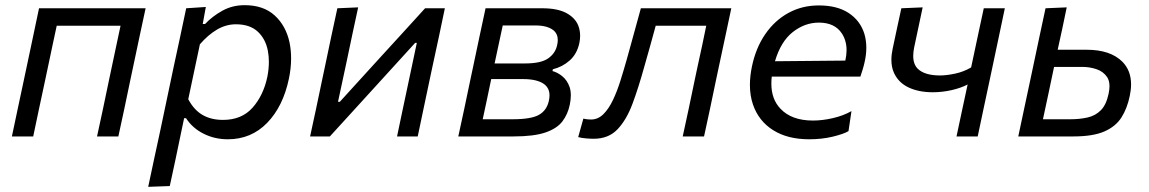

<svg xmlns="http://www.w3.org/2000/svg" viewBox="-20 -528 4448 743"><path d="M26 0Q37.5 -55 48.5 -106.5Q59.5 -158 72.5 -219L83 -268.5Q97.5 -336 108.5 -389Q119.5 -441.5 131 -496H543.5Q531.5 -441.5 520.5 -389Q509.5 -336 495 -268.5L484.5 -219Q471.5 -158 461 -106.5Q450 -55 438 0H355.5Q367.5 -55 378.5 -106.5Q389 -158 402 -219L412.5 -268.5Q422.5 -315.5 430.5 -353.5Q438.5 -391.5 446.5 -428.5H199.5Q191.5 -391.5 183.5 -353.8Q175.5 -316 165.5 -268.5L155 -219Q142 -158 131 -106.8Q120 -55.5 108.5 0Z M553.5 195Q565.5 140.5 576.5 87Q588 34.5 601 -26.5L652 -269Q662.5 -317 675 -375.5Q687 -433.5 700.5 -496L776.5 -501L764.5 -435H773.5Q801 -464.5 840 -486.2Q879 -508 926.5 -508Q999.5 -508 1043 -468.2Q1086.5 -428.5 1100.5 -363.5Q1106.5 -334 1106.5 -302Q1106.5 -264 1098 -223.5Q1075.5 -116 1013.8 -52.5Q952 11 861.5 11Q811 11 768 -10.5Q725 -32 700 -70.5H692.5L682.5 -23Q670.5 35 659.8 86Q649 137 637 192ZM843 -64Q915.5 -64 957.5 -111.5Q999.5 -159 1014.5 -230.5Q1020.5 -261 1020.5 -288.5Q1020.5 -311 1016.5 -332Q1007.5 -378 977 -406Q946.5 -434 893 -434Q855 -434 820.2 -413.8Q785.5 -393.5 753.5 -356.5L708.5 -144Q730.5 -102.5 763.8 -83.2Q797 -64 843 -64Z M1180 0Q1191.5 -53.5 1203 -106.5Q1213.5 -157.5 1226.5 -218.5L1237 -268Q1251 -335 1262.2 -388Q1273.5 -441 1285.5 -496L1366 -499.5Q1354.5 -447 1344 -397.2Q1333.5 -347.5 1320.5 -285.5L1288 -134H1295L1442 -295.5Q1486.5 -344 1532.8 -394.8Q1579 -445.5 1625 -496H1701.5Q1690 -440.5 1679 -388.5Q1667.5 -336 1653 -268L1642.5 -218.5Q1629.5 -157.5 1618.8 -106.2Q1608 -55 1596.5 0H1516.5Q1527.5 -53.5 1538 -102.5Q1548.5 -151 1560.5 -208.5L1593 -362H1586.5L1443 -204.5Q1397.5 -154.5 1350.5 -103L1256.5 0Z M1753.5 0Q1765.5 -55.5 1776.5 -106.5Q1787 -157.5 1800 -218.5L1810.5 -268Q1824.5 -335 1835.8 -387.8Q1847 -440.5 1859 -496H2078.5Q2137.5 -496 2171.8 -477.5Q2206 -459 2218 -428.5Q2225 -410 2225 -389.5Q2225 -376 2222 -361.5Q2213 -319.5 2184.8 -294.2Q2156.5 -269 2119.5 -260L2118 -253Q2137.5 -248 2156.2 -232.8Q2175 -217.5 2184.5 -190.5Q2189 -176.5 2189 -159Q2189 -142.5 2185 -123Q2177.5 -86.5 2156.8 -58.8Q2136 -31 2091.2 -15.5Q2046.5 0 1966.5 0ZM1925.5 -429.5Q1917.5 -393.5 1910.5 -359.5Q1903 -325 1894 -282.5H2012Q2073.5 -282.5 2101.5 -302.2Q2129.5 -322 2136 -353.5Q2138.5 -364 2138.5 -373Q2138.5 -397 2121.5 -411Q2098 -429.5 2052 -429.5ZM1848 -66.5H1963.5Q2036 -66.5 2066 -83.8Q2096 -101 2104 -138Q2106.5 -149 2106.5 -159Q2106.5 -185.5 2087.5 -201Q2061 -222 2003.5 -222H1881L1880.5 -220Q1871 -174.5 1863.5 -138.8Q1856 -103 1848 -66.5Z M2277.5 9Q2264.5 9 2247 7.5Q2229.5 6 2217.5 2.5L2237.5 -69Q2245.5 -67 2253.8 -66.2Q2262 -65.5 2267 -65.5Q2294 -65.5 2314.8 -86Q2335.5 -106.5 2351.8 -140.5Q2368 -174.5 2381 -216Q2394 -257.5 2406 -300Q2419.5 -349.5 2433.5 -399.5Q2447.5 -449.5 2460 -496H2810Q2798.5 -441.5 2787.2 -388.8Q2776 -336 2761.5 -268.5L2751 -219Q2738 -158 2727.5 -106.5Q2716.5 -55 2704.5 0H2622Q2634 -55 2645 -106.5Q2655.5 -158 2668.5 -219L2679 -268.5Q2689 -315.5 2697.5 -353.5Q2705.5 -391.5 2713 -428.5H2517.5Q2506.5 -389 2495.5 -348.5Q2484 -308 2473 -269Q2451.5 -191 2428.2 -128Q2405 -65 2370 -28Q2335 9 2277.5 9Z M3111.5 11Q3028 11 2972 -24.2Q2916 -59.5 2894 -123Q2882 -158 2882 -199.5Q2882 -233.5 2890 -271.5Q2905 -343 2941.5 -396Q2978 -449 3031 -478Q3084 -507 3148.5 -507Q3219.5 -507 3264 -477.8Q3308.5 -448.5 3324.5 -398.5Q3332.5 -372.5 3332.5 -343.5Q3332.5 -316 3325.5 -286Q3322.5 -272.5 3318 -258Q3313.5 -243.5 3309.5 -231.5H2966.5Q2965 -217.5 2965 -204Q2965 -144 3000.5 -107Q3043.5 -61.5 3126 -61.5Q3162.5 -61.5 3202.8 -70.8Q3243 -80 3275 -98L3263.5 -20.5Q3245 -9.5 3202.8 0.8Q3160.5 11 3111.5 11ZM3149 -440.5Q3094.5 -440.5 3048 -404Q3001.5 -367.5 2979 -291L3251 -293.5L3251.5 -295Q3256 -315.5 3256 -334Q3256 -371 3237.5 -399Q3210 -440.5 3149 -440.5Z M3681.5 0Q3692 -48 3703 -101Q3714 -154 3724.5 -201Q3698.5 -187.5 3662.5 -179.2Q3626.5 -171 3589.5 -171Q3536 -171 3496.8 -189.2Q3457.5 -207.5 3440 -245Q3429.5 -267 3429.5 -296.5Q3429.5 -316.5 3434.5 -340Q3443.5 -382.5 3451.5 -419.8Q3459.5 -457 3468 -496L3550.5 -499.5Q3542 -461.5 3534.5 -424Q3526.5 -386.5 3517.5 -344Q3514 -326 3514 -311.5Q3514 -279 3532 -261.5Q3558.5 -236 3618 -236Q3642.5 -236 3675.8 -243Q3709 -250 3738 -267L3742 -285.5Q3755 -347 3765.5 -396Q3776 -444.5 3787 -496H3868.5Q3857 -441.5 3846 -389Q3834.5 -336 3820.5 -268.5L3810 -219Q3797 -158 3786 -106.5Q3775 -55 3763.5 0Z M3920.5 0Q3932 -54.5 3943 -106Q3954 -157.5 3967 -218.5L3977.5 -268Q3991.5 -335 4002.8 -387.8Q4014 -440.5 4026 -496L4108 -499.5Q4099 -457.5 4091 -418Q4082.5 -378 4073 -335.5H4185.5Q4277 -335.5 4323.5 -289Q4357 -255 4357 -201.5Q4357 -180.5 4352 -157Q4342 -108.5 4319.8 -73.5Q4297.5 -38.5 4253.5 -19.2Q4209.5 0 4133 0ZM4016 -66.5H4122Q4159 -66.5 4189.2 -73.5Q4219.5 -80.5 4240.2 -101.5Q4261 -122.5 4270 -165Q4273.5 -181.5 4273.5 -194.5Q4273.5 -215.5 4264.5 -229.5Q4249 -252 4222.5 -260.5Q4196 -269 4170.5 -269H4059Q4047.5 -214 4037.5 -166.8Q4027.5 -119.5 4016 -66.5Z"/></svg>

Font: Heraclito
Style: Italic
Weight: 400
Italic angle: -12°
Designer: Kostas Bartsokas (font) & Cristiano Sobral (main changes)
Foundry: Kostas Bartsokas (font) & Cristiano Sobral (main changes)
Version: Version 1.00;July 8, 2020;FontCreator 13.0.0.2655 64-bit